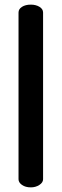

<svg xmlns="http://www.w3.org/2000/svg" viewBox="-20 -788 266 829"><path d="M60 -14V-734Q60 -749 75 -758.5Q90 -768 113 -768Q135 -768 150.5 -758.5Q166 -749 166 -734V-14Q166 0 150 10.5Q134 21 113 21Q90 21 75 10.5Q60 0 60 -14Z"/></svg>

Font: TerminalDosisSemiBold
Style: Bold
Weight: 600
Designer: EdgarTolentino, PabloImpallari, IginoMarini
Foundry: EdgarTolentino, PabloImpallari, IginoMarini
Version: Version 1.006